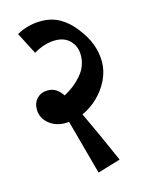

<svg xmlns="http://www.w3.org/2000/svg" viewBox="-106 -695 615 811"><g transform="rotate(-15 202.0 -289.5)"><path d="M223 51 158 -188Q150 -187 143 -187Q99 -187 69.5 -212Q40 -237 40 -274Q40 -303 58 -321.5Q76 -340 105 -340Q126 -340 141 -330Q156 -320 169 -301Q214 -324 246.5 -362Q279 -400 279 -448Q279 -486 255 -511Q231 -536 190 -536Q144 -536 95 -507L46 -602Q95 -630 154 -630Q200 -630 236 -609Q272 -588 299 -552Q358 -479 358 -398Q358 -358 339.5 -319.5Q321 -281 290 -251Q259 -221 221 -204Q242 -160 268.5 -101.5Q295 -43 323 21Z"/></g></svg>

Font: Noto Serif Devanagari ExtraCondensed SemiBold
Style: Regular
Weight: 600
Width: 2
Designer: Universal Thirst, Indian Type Foundry and the Monotype Design Team
Foundry: Monotype Imaging Inc.
Version: Version 2.004; ttfautohint (v1.8.4.7-5d5b)